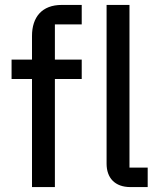

<svg xmlns="http://www.w3.org/2000/svg" viewBox="-20 -760 649 780"><path d="M580 0V-79H506V-740H413V-95C413 -38 446 0 510 0ZM110 0H203V-439H312V-518H203V-661H312V-740H231C150 -740 110 -690 110 -614V-518H27V-439H110Z"/></svg>

Font: IBM Plex Thai Looped Text
Style: Regular
Weight: 450
Designer: Mike Abbink, Paul van der Laan, Pieter van Rosmalen, Ben Mitchell, Mark Frömberg
Foundry: Bold Monday
Version: Version 1.0